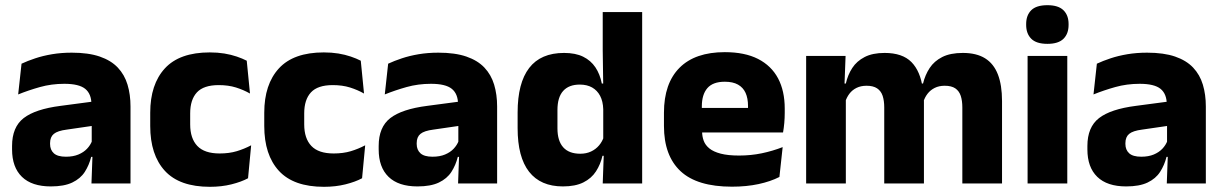

<svg xmlns="http://www.w3.org/2000/svg" viewBox="-20 -707 4712 740"><path d="M483 0H332.5L337 -123L333.5 -130.5V-284L332.5 -304Q332.5 -345 308.5 -364.5Q284.5 -384 228 -384Q178.5 -384 134 -371.5Q89.5 -359 50 -343L63 -461.5Q86.5 -472.5 115.8 -482.2Q145 -492 180.5 -498Q216 -504 256.5 -504Q321 -504 364.5 -489Q408 -474 434 -446.5Q460 -419 471.5 -380.8Q483 -342.5 483 -296.5ZM176 11.5Q102.5 11.5 64.5 -25.5Q26.5 -62.5 26.5 -131V-144.5Q26.5 -217 71.2 -251.8Q116 -286.5 213.5 -299L345.5 -316.5L354.5 -224.5L237.5 -207.5Q202 -203 187.5 -191Q173 -179 173 -155.5V-152Q173 -129.5 187.5 -116.2Q202 -103 234 -103Q262 -103 282.2 -111.5Q302.5 -120 315.5 -133.8Q328.5 -147.5 335 -164.5L356.5 -102.5H331.5Q323.5 -70.5 306.8 -44.5Q290 -18.5 258.5 -3.5Q227 11.5 176 11.5Z M789 13Q672 13 615.5 -48.5Q559 -110 559 -221.5V-272.5Q559 -382 615.5 -443.5Q672 -505 788.5 -505Q818.5 -505 844.5 -500.8Q870.5 -496.5 892.5 -489Q914.5 -481.5 931 -473L943.5 -346.5Q919 -360.5 889.5 -369.8Q860 -379 823 -379Q765 -379 739 -351Q713 -323 713 -270V-227.5Q713 -173.5 740.5 -144.5Q768 -115.5 826.5 -115.5Q863 -115.5 892.2 -124.2Q921.5 -133 948 -147L936 -20Q910 -6 872 3.5Q834 13 789 13Z M1228.5 13Q1111.5 13 1055 -48.5Q998.5 -110 998.5 -221.5V-272.5Q998.5 -382 1055 -443.5Q1111.5 -505 1228 -505Q1258 -505 1284 -500.8Q1310 -496.5 1332 -489Q1354 -481.5 1370.5 -473L1383 -346.5Q1358.5 -360.5 1329 -369.8Q1299.5 -379 1262.5 -379Q1204.5 -379 1178.5 -351Q1152.5 -323 1152.5 -270V-227.5Q1152.5 -173.5 1180 -144.5Q1207.5 -115.5 1266 -115.5Q1302.5 -115.5 1331.8 -124.2Q1361 -133 1387.5 -147L1375.5 -20Q1349.5 -6 1311.5 3.5Q1273.5 13 1228.5 13Z M1896 0H1745.5L1750 -123L1746.5 -130.5V-284L1745.5 -304Q1745.5 -345 1721.5 -364.5Q1697.5 -384 1641 -384Q1591.5 -384 1547 -371.5Q1502.5 -359 1463 -343L1476 -461.5Q1499.5 -472.5 1528.8 -482.2Q1558 -492 1593.5 -498Q1629 -504 1669.5 -504Q1734 -504 1777.5 -489Q1821 -474 1847 -446.5Q1873 -419 1884.5 -380.8Q1896 -342.5 1896 -296.5ZM1589 11.5Q1515.5 11.5 1477.5 -25.5Q1439.5 -62.5 1439.5 -131V-144.5Q1439.5 -217 1484.2 -251.8Q1529 -286.5 1626.5 -299L1758.5 -316.5L1767.5 -224.5L1650.5 -207.5Q1615 -203 1600.5 -191Q1586 -179 1586 -155.5V-152Q1586 -129.5 1600.5 -116.2Q1615 -103 1647 -103Q1675 -103 1695.2 -111.5Q1715.5 -120 1728.5 -133.8Q1741.5 -147.5 1748 -164.5L1769.5 -102.5H1744.5Q1736.5 -70.5 1719.8 -44.5Q1703 -18.5 1671.5 -3.5Q1640 11.5 1589 11.5Z M2149.5 11.5Q2063.5 11.5 2019.2 -45Q1975 -101.5 1975 -213V-273.5Q1975 -387 2019.5 -445Q2064 -503 2154 -503Q2198 -503 2227.5 -488.5Q2257 -474 2274.8 -447.5Q2292.5 -421 2299.5 -385H2341L2305 -286Q2304 -316.5 2293 -337.5Q2282 -358.5 2262.2 -369.8Q2242.5 -381 2214.5 -381Q2172.5 -381 2150.5 -356.5Q2128.5 -332 2128.5 -283V-212.5Q2128.5 -164 2150.8 -139.2Q2173 -114.5 2216.5 -114.5Q2239.5 -114.5 2257.8 -123Q2276 -131.5 2288.8 -146.5Q2301.5 -161.5 2307.5 -180.5L2345 -106.5H2302Q2294.5 -73.5 2277 -46.5Q2259.5 -19.5 2228.5 -4Q2197.5 11.5 2149.5 11.5ZM2455 0H2303L2307.5 -124.5L2305 -150.5V-349.5V-371L2303 -513.5V-660.5H2455Z M2801 12.5Q2667 12.5 2603 -47.2Q2539 -107 2539 -221.5V-272.5Q2539 -385.5 2599 -445.8Q2659 -506 2773.5 -506Q2850.5 -506 2901.8 -479.8Q2953 -453.5 2978.8 -405Q3004.5 -356.5 3004.5 -288.5V-272Q3004.5 -253 3002.8 -233.2Q3001 -213.5 2998 -196.5H2860Q2862 -225.5 2862.5 -251.2Q2863 -277 2863 -298Q2863 -328.5 2853.5 -349.2Q2844 -370 2824.2 -381Q2804.5 -392 2773.5 -392Q2727.5 -392 2706.2 -367.2Q2685 -342.5 2685 -297V-252L2686 -235.5V-200.5Q2686 -181.5 2692.2 -164.5Q2698.5 -147.5 2714.2 -134.8Q2730 -122 2757.8 -114.8Q2785.5 -107.5 2828.5 -107.5Q2874 -107.5 2916 -116.2Q2958 -125 2996.5 -140L2984 -25Q2950 -7.5 2903.5 2.5Q2857 12.5 2801 12.5ZM2967 -196.5H2620V-291H2967Z M3842 0H3689V-293Q3689 -319 3682.8 -337.8Q3676.5 -356.5 3661.8 -366.5Q3647 -376.5 3621 -376.5Q3599 -376.5 3582.5 -368.2Q3566 -360 3555 -345.8Q3544 -331.5 3538.5 -313.5L3524 -385H3537.5Q3545.5 -418 3563 -444.8Q3580.5 -471.5 3611.5 -487.2Q3642.5 -503 3691 -503Q3743.5 -503 3776.8 -482.2Q3810 -461.5 3826 -420.2Q3842 -379 3842 -317.5ZM3240 0H3087V-491.5H3239L3234 -359L3240 -354ZM3541 0H3388V-293Q3388 -319 3381.8 -337.8Q3375.5 -356.5 3360.5 -366.5Q3345.5 -376.5 3320 -376.5Q3297.5 -376.5 3281 -368.2Q3264.5 -360 3253.8 -345.8Q3243 -331.5 3237.5 -313.5L3214 -385H3240Q3247.5 -418.5 3264.8 -445Q3282 -471.5 3312.5 -487.2Q3343 -503 3389.5 -503Q3458 -503 3492.8 -467.8Q3527.5 -432.5 3536.5 -365.5Q3538 -355.5 3539.5 -341Q3541 -326.5 3541 -315Z M4093.5 0H3940.5V-491.5H4093.5ZM4017 -538Q3974 -538 3954.5 -557.8Q3935 -577.5 3935 -611V-614.5Q3935 -648 3954.5 -667.5Q3974 -687 4017 -687Q4059 -687 4078.8 -667.5Q4098.5 -648 4098.5 -614.5V-611Q4098.5 -577 4078.8 -557.5Q4059 -538 4017 -538Z M4627.5 0H4477L4481.5 -123L4478 -130.5V-284L4477 -304Q4477 -345 4453 -364.5Q4429 -384 4372.5 -384Q4323 -384 4278.5 -371.5Q4234 -359 4194.5 -343L4207.5 -461.5Q4231 -472.5 4260.2 -482.2Q4289.5 -492 4325 -498Q4360.5 -504 4401 -504Q4465.5 -504 4509 -489Q4552.5 -474 4578.5 -446.5Q4604.5 -419 4616 -380.8Q4627.5 -342.5 4627.5 -296.5ZM4320.5 11.5Q4247 11.5 4209 -25.5Q4171 -62.5 4171 -131V-144.5Q4171 -217 4215.8 -251.8Q4260.5 -286.5 4358 -299L4490 -316.5L4499 -224.5L4382 -207.5Q4346.5 -203 4332 -191Q4317.5 -179 4317.5 -155.5V-152Q4317.5 -129.5 4332 -116.2Q4346.5 -103 4378.5 -103Q4406.5 -103 4426.8 -111.5Q4447 -120 4460 -133.8Q4473 -147.5 4479.5 -164.5L4501 -102.5H4476Q4468 -70.5 4451.2 -44.5Q4434.5 -18.5 4403 -3.5Q4371.5 11.5 4320.5 11.5Z"/></svg>

Font: Anek Kannada
Style: Bold
Weight: 700
Version: Version 1.003